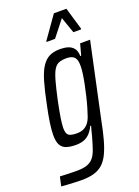

<svg xmlns="http://www.w3.org/2000/svg" viewBox="-209 -785 762 1053"><g transform="rotate(-20 172.0 -258.0)"><path d="M78 198Q60 198 39.5 197Q19 196 -1 195Q-21 194 -40 192L-28 138Q-12 139 4.5 139.5Q21 140 38 140.5Q55 141 71 141Q107 141 130 133Q153 125 167.5 107.5Q182 90 192 60.5Q202 31 214 -12Q216 -23 220.5 -38Q225 -53 228 -65H223Q211 -40 195.5 -24Q180 -8 160 -1Q140 6 115 6Q80 6 58 -2Q36 -10 25.5 -30Q15 -50 15 -86Q15 -115 21 -157Q27 -199 39 -255Q55 -334 70 -385Q85 -436 104.5 -465Q124 -494 149.5 -506Q175 -518 211 -518Q236 -518 256 -512Q276 -506 289 -490.5Q302 -475 303 -444H308L326 -510H384L291 -75Q279 -13 266.5 32.5Q254 78 238.5 110Q223 142 202 161Q181 180 151 189Q121 198 78 198ZM141 -52Q163 -52 179 -59Q195 -66 207.5 -81Q220 -96 228 -120Q234 -137 242 -164Q250 -191 257.5 -222.5Q265 -254 271.5 -285.5Q278 -317 282 -344.5Q286 -372 286 -390Q287 -428 273 -443.5Q259 -459 227 -459Q201 -459 183.5 -452.5Q166 -446 153.5 -426Q141 -406 129.5 -365Q118 -324 103 -255Q92 -202 86 -164Q80 -126 80 -106Q80 -83 86 -71.5Q92 -60 106 -56Q120 -52 141 -52ZM155 -580 156 -585 247 -714H320L358 -585L357 -580H312L279 -674L205 -580Z"/></g></svg>

Font: Saira ExtraCondensed
Style: Italic
Weight: 400
Width: 2
Italic angle: -12°
Designer: Hector Gatti with collaboration of the Omnibus-Type team
Foundry: Omnibus-Type
Version: Version 1.101